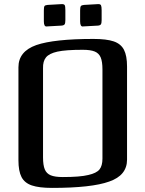

<svg xmlns="http://www.w3.org/2000/svg" viewBox="-20 -904 710 937"><path d="M234 13Q427 13 513 -18Q600 -48 600 -125V-579Q600 -632 585 -661Q570 -690 535 -702Q500 -714 436 -714Q244 -714 157 -684Q70 -653 70 -576V-122Q70 -69 85 -40Q100 -11 135.5 1Q171 13 234 13ZM411 -50Q371 -40 286 -40Q248 -40 227.5 -48.5Q207 -57 198.5 -77.5Q190 -98 190 -136V-571Q189 -605 204.5 -624Q220 -643 260 -652Q301 -661 384 -661Q422 -661 442.5 -652.5Q463 -644 471.5 -623.5Q480 -603 480 -565V-130Q480 -95 465.5 -77Q451 -59 411 -50ZM194 -800Q194 -773 208 -775L280 -779Q292 -780 295.5 -785.5Q299 -791 299 -806V-854Q299 -873 296 -878.5Q293 -884 282 -884L212 -880Q200 -879 197 -874Q194 -869 194 -853V-805ZM371 -800Q371 -773 385 -775L458 -779Q469 -780 472.5 -785.5Q476 -791 476 -806V-854Q476 -872 473 -878Q470 -884 460 -884L390 -880Q378 -879 374.5 -874Q371 -869 371 -853V-805Z"/></svg>

Font: Federant
Style: Regular
Weight: 400
Designer: Olexa M. Volochay, Alexei Vanyashin, Otto Ludwig Naegele
Foundry: Cyreal (www.cyreal.org)
Version: Version 1.011; ttfautohint (v1.4.1)